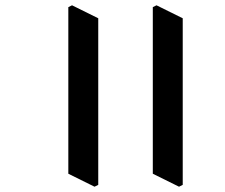

<svg xmlns="http://www.w3.org/2000/svg" viewBox="-20 -662 848 725"><path d="M252 -642 238 -635V-6L337 43L351 36V-593ZM571 -642 557 -635V-6L656 43L670 36V-593Z"/></svg>

Font: Noto Serif Gurmukhi SemiBold
Style: Regular
Weight: 600
Designer: Vaibhav Singh and the Monotype Design Team
Foundry: Monotype Imaging Inc.
Version: Version 2.004